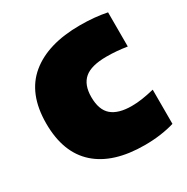

<svg xmlns="http://www.w3.org/2000/svg" viewBox="-136 -676 781 803"><g transform="rotate(-30 255.0 -274.0)"><path d="M339.5 11Q187.5 11 107 -61Q26.5 -133 26.5 -273.5Q26.5 -417 112.5 -488Q198.5 -559 353.5 -559Q424.5 -559 483 -547V-382Q457 -386 433.2 -388Q409.5 -390 384.5 -390Q310.5 -390 277.8 -362Q245 -334 245 -275Q245 -213 277.2 -185.5Q309.5 -158 373.5 -158Q399 -158 424.2 -161.8Q449.5 -165.5 483 -173.5V-8.5Q454 0.5 416.8 5.8Q379.5 11 339.5 11Z"/></g></svg>

Font: Encode Sans Black
Style: Regular
Weight: 900
Designer: Multiple Designers
Foundry: Impallari Type
Version: Version 3.002; ttfautohint (v1.8.3) -l 8 -r 50 -G 200 -x 14 